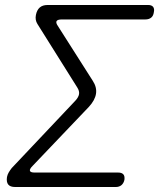

<svg xmlns="http://www.w3.org/2000/svg" viewBox="-20 -750 640 770"><path d="M444 0H41Q21 0 13 -10Q5 -20 8 -40Q10 -50 15 -58.5Q20 -67 27 -76L282 -346Q295 -360 297 -372.5Q299 -385 290 -399L130 -654Q125 -662 123.5 -671Q122 -680 124 -690Q128 -710 139.5 -720Q151 -730 171 -730H574Q588 -730 594 -722.5Q600 -715 597 -701Q595 -686 586 -679Q577 -672 563 -672H228Q211 -672 207 -665.5Q203 -659 212 -646L352 -426Q369 -400 365 -374Q361 -348 336 -321L111 -85Q98 -72 100 -65Q102 -58 119 -58H454Q468 -58 474.5 -51Q481 -44 479 -29Q476 -15 467 -7.5Q458 0 444 0Z"/></svg>

Font: Maple Mono ExtraLight
Style: Italic
Weight: 275
Italic angle: -10°
Monospace: yes
Designer: subframe7536
Version: Version 7.000